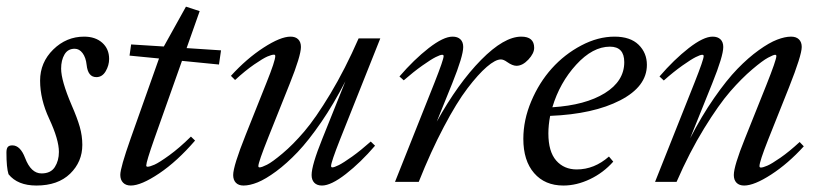

<svg xmlns="http://www.w3.org/2000/svg" viewBox="-29 -557 2516 588"><path d="M82.5 11.2Q24.9 11.2 -2.9 -23.4Q-9.3 -43.5 -9.3 -89.8Q-9.3 -102.1 -5.1 -106.9Q-1 -111.8 8.8 -111.8Q33.2 -111.8 47.9 -73.2Q65.9 -25.9 98.1 -25.9Q126.5 -25.9 138.9 -45.4Q151.4 -64.9 151.4 -91.8Q151.4 -129.4 121.6 -193.4Q93.8 -252.9 93.8 -310.1Q93.8 -365.7 134 -405.3Q174.3 -444.8 228.5 -444.8Q263.2 -444.8 284.2 -426Q305.2 -407.2 305.2 -376.5Q305.2 -356.9 294.7 -338.9Q284.2 -320.8 266.1 -320.8Q240.2 -320.8 236.3 -358.4Q233.9 -380.9 223.9 -394.3Q213.9 -407.7 199.7 -407.7Q178.7 -407.7 168.5 -390.1Q158.2 -372.6 158.2 -346.7Q158.2 -310.1 190.4 -234.9Q207.5 -195.8 215.3 -168.5Q223.1 -141.1 223.1 -113.3Q223.1 -61.5 185.8 -25.1Q148.4 11.2 82.5 11.2Z M371.6 11.2Q356.4 11.2 347.9 2.4Q339.4 -6.3 339.4 -21.5Q339.4 -43 371.1 -132.8L458 -377.9L367.7 -386.7L372.6 -420.9L472.7 -414.6L540.5 -536.6L582.5 -522.9L542.5 -409.7L647.9 -402.8L641.6 -359.4L528.3 -370.6L443.8 -132.3Q418.9 -61.5 418.9 -50.3Q418.9 -46.4 422.9 -46.4Q429.7 -46.4 444.1 -52.7Q458.5 -59.1 489.5 -81.5Q520.5 -104 555.7 -138.7L568.4 -126.5Q513.7 -63 458.5 -25.9Q403.3 11.2 371.6 11.2Z M716.8 11.2Q701.7 11.2 693.4 2.7Q685.1 -5.9 685.1 -21Q685.1 -48.3 723.6 -144.5L787.1 -303.7Q814 -370.6 814 -385.3Q814 -389.6 810.1 -389.6Q803.2 -389.6 790 -384Q776.9 -378.4 749.5 -359.6Q722.2 -340.8 690.9 -312L678.2 -324.7Q726.1 -377.4 778.1 -411.1Q830.1 -444.8 860.8 -444.8Q876 -444.8 884.3 -436.5Q892.6 -428.2 892.6 -413.1Q892.6 -386.2 858.4 -300.8L793 -137.2Q762.2 -60.1 762.2 -48.3Q762.2 -44.4 766.1 -44.4Q772.5 -44.4 788.6 -52.5Q804.7 -60.5 836.4 -87.2Q868.2 -113.8 902.8 -154.3Q937.5 -194.8 982.7 -269.8Q1027.8 -344.7 1069.3 -439.5H1135.7L1012.2 -129.4Q984.9 -60.1 984.9 -48.8Q984.9 -44.4 988.8 -44.4Q994.6 -44.4 1008.8 -51.5Q1022.9 -58.6 1049.6 -77.6Q1076.2 -96.7 1106.4 -123.5L1119.6 -110.8Q1075.7 -59.6 1030.3 -24.2Q984.9 11.2 957 11.2Q941.9 11.2 933.6 2.7Q925.3 -5.9 925.3 -21Q925.3 -50.8 958 -131.8L1028.8 -308.1Q993.2 -238.8 954.6 -182.6Q916 -126.5 882.6 -91.3Q849.1 -56.2 816.7 -32.2Q784.2 -8.3 760 1.5Q735.8 11.2 716.8 11.2Z M1180.7 0 1301.8 -304.2Q1329.6 -374.5 1329.6 -385.3Q1329.6 -389.2 1325.2 -389.2Q1319.3 -389.2 1305.2 -382.1Q1291 -375 1264.4 -356.2Q1237.8 -337.4 1207.5 -311L1194.3 -322.8Q1238.8 -374.5 1283.9 -409.7Q1329.1 -444.8 1356.9 -444.8Q1372.6 -444.8 1381.1 -436.5Q1389.6 -428.2 1389.6 -413.1Q1389.6 -385.3 1356 -301.8L1308.6 -184.6Q1374 -302.2 1444.3 -373.5Q1514.6 -444.8 1567.4 -444.8Q1606.9 -444.8 1606.9 -410.6Q1606.9 -393.6 1589.1 -374.5Q1571.3 -355.5 1552.7 -355.5Q1540.5 -355.5 1523.9 -367.2Q1513.2 -375 1504.9 -375Q1488.3 -375 1461.9 -352.3Q1435.5 -329.6 1402.6 -286.4Q1369.6 -243.2 1330.1 -168.2Q1290.5 -93.3 1253.4 0Z M1696.3 11.2Q1639.6 11.2 1606.7 -26.9Q1573.7 -64.9 1573.7 -131.8Q1573.7 -189.5 1597.9 -246.8Q1622.1 -304.2 1660.9 -347.4Q1699.7 -390.6 1751 -417.7Q1802.2 -444.8 1853 -444.8Q1901.4 -444.8 1926.8 -419.9Q1952.1 -395 1952.1 -358.4Q1952.1 -292 1870.4 -249.8Q1788.6 -207.5 1655.8 -202.1Q1650.4 -173.8 1650.4 -148.4Q1650.4 -92.8 1674.3 -65.4Q1698.2 -38.1 1737.3 -38.1Q1791 -38.1 1835.9 -77.6L1849.1 -62Q1818.8 -27.8 1777.8 -8.3Q1736.8 11.2 1696.3 11.2ZM1838.9 -414.1Q1786.1 -414.1 1735.6 -358.9Q1685.1 -303.7 1662.6 -228.5Q1763.7 -234.9 1823.2 -271.7Q1882.8 -308.6 1882.8 -366.7Q1882.8 -414.1 1838.9 -414.1Z M1977.1 0 2098.1 -304.2Q2126 -374.5 2126 -385.3Q2126 -389.2 2121.6 -389.2Q2115.7 -389.2 2101.6 -382.1Q2087.4 -375 2060.8 -356.2Q2034.2 -337.4 2003.9 -310.5L1990.7 -322.8Q2035.2 -374.5 2080.3 -409.7Q2125.5 -444.8 2153.3 -444.8Q2168.9 -444.8 2177.5 -436.5Q2186 -428.2 2186 -413.1Q2186 -385.3 2152.3 -301.8L2084.5 -133.3Q2119.6 -201.7 2158 -256.8Q2196.3 -312 2229.5 -346.2Q2262.7 -380.4 2294.7 -403.3Q2326.7 -426.3 2350.8 -435.5Q2375 -444.8 2393.6 -444.8Q2409.2 -444.8 2417.7 -436.5Q2426.3 -428.2 2426.3 -413.1Q2426.3 -387.7 2387.2 -289.1L2323.7 -129.9Q2296.9 -62 2296.9 -48.3Q2296.9 -43.9 2301.3 -43.9Q2307.6 -43.9 2320.8 -49.6Q2334 -55.2 2361.1 -74Q2388.2 -92.8 2419.9 -122.1L2432.6 -108.9Q2384.8 -56.2 2332.8 -22.5Q2280.8 11.2 2250 11.2Q2234.9 11.2 2226.6 2.7Q2218.3 -5.9 2218.3 -21Q2218.3 -48.3 2252.4 -132.8L2317.9 -296.4Q2348.6 -373.5 2348.6 -385.3Q2348.6 -389.2 2344.7 -389.2Q2339.8 -389.2 2323.2 -380.4Q2306.6 -371.6 2274.7 -344.5Q2242.7 -317.4 2207.5 -277.1Q2172.4 -236.8 2127.4 -163.8Q2082.5 -90.8 2043 0Z"/></svg>

Font: Elstob
Style: Italic
Weight: 400
Italic angle: -20°
Designer: Peter S. Baker
Version: Version 1.015